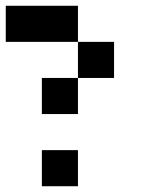

<svg xmlns="http://www.w3.org/2000/svg" viewBox="-20 -645 540 665"><path d="M0 -500V-625H250V-500ZM375 -375H250V-500H375ZM250 -375V-250H125V-375ZM125 0V-125H250V0Z"/></svg>

Font: Tiny5
Style: Regular
Weight: 400
Designer: Stefan Schmidt
Foundry: Made with Bits'n'Picas by Kreative Software
Version: Version 1.002; ttfautohint (v1.8.4.7-5d5b)